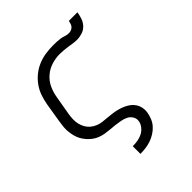

<svg xmlns="http://www.w3.org/2000/svg" viewBox="-215 -698 1030 1030"><g transform="rotate(-45 300.0 -183.0)"><path d="M249 205V147H250Q268 147 286.5 144Q305 141 322 132.5Q339 124 351.5 108.5Q364 93 367 75Q370 56 360 40.5Q350 25 334.5 17.5Q319 10 300.5 6.5Q282 3 264 1Q246 -1 227.5 -2.5Q209 -4 191 -7Q173 -10 156 -16.5Q139 -23 125 -33.5Q111 -44 99.5 -57Q88 -70 79.5 -85Q71 -100 66.5 -117.5Q62 -135 60 -153.5Q58 -172 60 -190.5Q62 -209 65 -228L83 -338Q88 -366 97.5 -393.5Q107 -421 124.5 -445.5Q142 -470 166 -489Q190 -508 217.5 -519Q245 -530 273 -534Q301 -538 329 -538Q343 -538 356.5 -537.5Q370 -537 383.5 -535Q397 -533 409.5 -528.5Q422 -524 436 -524Q445 -524 454 -527.5Q463 -531 469 -538Q475 -545 477.5 -553.5Q480 -562 482 -571H547Q544 -551 537.5 -531.5Q531 -512 516.5 -496.5Q502 -481 481.5 -474.5Q461 -468 441 -468Q426 -468 411 -470.5Q396 -473 381 -475Q366 -477 351 -478.5Q336 -480 321 -480Q291 -480 260 -470.5Q229 -461 204 -439.5Q179 -418 165.5 -388.5Q152 -359 147 -328L128 -218Q125 -200 124.5 -181.5Q124 -163 128 -146Q132 -129 140.5 -114Q149 -99 162 -88Q175 -77 191.5 -70Q208 -63 225.5 -61Q243 -59 261.5 -57.5Q280 -56 298 -53.5Q316 -51 333 -46.5Q350 -42 366 -35Q382 -28 395.5 -18Q409 -8 418.5 6.5Q428 21 431.5 39Q435 57 432 75Q429 94 421 113.5Q413 133 399 148.5Q385 164 366.5 175.5Q348 187 328.5 193.5Q309 200 289.5 202.5Q270 205 250 205Z"/></g></svg>

Font: Iosevka Curly LtExObl
Style: Regular
Weight: 300
Width: 7
Italic angle: -9°
Monospace: yes
Designer: Belleve Invis
Foundry: Belleve Invis
Version: Version 11.1.0; ttfautohint (v1.8.3)